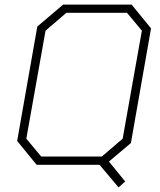

<svg xmlns="http://www.w3.org/2000/svg" viewBox="-20 -720 699 839"><path d="M552 -95 456 -14 527 73 498 99 415 0H140L55 -104L143 -604L256 -700H555L640 -596ZM516 -114 600 -586 535 -664H270L179 -586L95 -114L160 -36H425Z"/></svg>

Font: Chakra Petch ExtraLight
Style: Italic
Weight: 275
Italic angle: -10°
Designer: Katatrad Aksorn Co.,Ltd.
Foundry: Cadson Demak Co.,Ltd.
Version: Version 1.000; ttfautohint (v1.6)